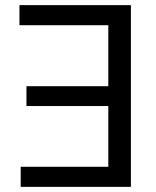

<svg xmlns="http://www.w3.org/2000/svg" viewBox="-20 -727 607 747"><path d="M489.3 0H60.5V-78.1H401.4V-314.5H83V-391.6H401.4V-628.9H55.7V-707H489.3Z"/></svg>

Font: Pretendard Std
Style: Regular
Weight: 400
Designer: Base glyphs from Inter by Rasmus Andersson; Hangeul glyphs from Noto Sans CJK(Source Han Sans) by Jang Soo-young and Kan
Foundry: Kil Hyung-jin
Version: Version 1.309